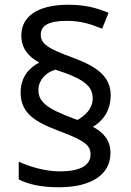

<svg xmlns="http://www.w3.org/2000/svg" viewBox="-20 -785 553 810"><path d="M228 5C365 5 446 -48 446 -140C446 -191 419 -225 372 -250C411 -273 447 -315 447 -383C447 -463 388 -505 284 -543C182 -580 152 -601 152 -638C152 -675 181 -697 261 -697C325 -697 365 -682 411 -664L438 -731C388 -751 342 -765 267 -765C140 -765 70 -716 70 -636C70 -582 98 -547 146 -521C105 -501 67 -461 67 -395C67 -307 128 -270 233 -231C342 -190 362 -170 362 -133C362 -95 331 -62 232 -62C169 -62 102 -83 59 -103V-28C101 -7 154 5 228 5ZM307 -279 285 -287C178 -327 142 -356 142 -405C142 -449 177 -481 214 -491C337 -452 371 -420 371 -370C371 -325 338 -297 307 -279Z"/></svg>

Font: Noto Sans Math
Style: Regular
Weight: 400
Designer: Monotype Design Team, Delve Withrington, Jeff Kellem
Foundry: Monotype Imaging Inc., Delve Fonts LLC
Version: Version 3.000